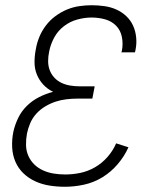

<svg xmlns="http://www.w3.org/2000/svg" viewBox="-20 -702 590 734"><path d="M228 12Q198 12 169.5 7.5Q141 3 115.5 -8.5Q90 -20 70 -39Q50 -58 39 -83.5Q28 -109 26.5 -138.5Q25 -168 31 -198Q37 -225 49.5 -251Q62 -277 83 -297.5Q104 -318 130 -331Q156 -344 183 -351Q162 -361 146 -378Q130 -395 121 -417Q112 -439 112 -464Q112 -489 117 -514Q121 -538 130.5 -561Q140 -584 155.5 -604.5Q171 -625 192 -640.5Q213 -656 236 -665.5Q259 -675 283 -678.5Q307 -682 330 -682Q355 -682 379.5 -678.5Q404 -675 425 -665.5Q446 -656 462.5 -640.5Q479 -625 488.5 -604.5Q498 -584 500.5 -559.5Q503 -535 498 -511L496 -502H444L446 -508Q451 -535 446 -560.5Q441 -586 424 -603.5Q407 -621 382 -628Q357 -635 330 -635Q304 -635 276 -627.5Q248 -620 224.5 -602Q201 -584 187 -558Q173 -532 168 -505Q164 -487 164 -468.5Q164 -450 170 -434Q176 -418 187.5 -405.5Q199 -393 214.5 -385.5Q230 -378 248 -375Q266 -372 284 -372H342L333 -325H275Q255 -325 234 -322.5Q213 -320 193 -313.5Q173 -307 153.5 -295.5Q134 -284 119 -267.5Q104 -251 95.5 -231Q87 -211 83 -191Q79 -169 79.5 -147Q80 -125 88.5 -106Q97 -87 111.5 -73Q126 -59 145 -50.5Q164 -42 185.5 -38.5Q207 -35 229 -35Q258 -35 287 -41Q316 -47 343 -62.5Q370 -78 391 -102Q412 -126 424 -154L471 -139Q456 -105 430 -74.5Q404 -44 371 -24Q338 -4 301 4Q264 12 228 12Z"/></svg>

Font: Lode Dark
Style: Italic
Weight: 400
Italic angle: -11°
Monospace: yes
Designer: Belleve Invis
Foundry: Belleve Invis
Version: Version 29.2.0; ttfautohint (v1.8.3)